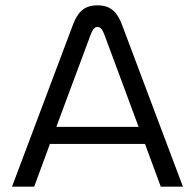

<svg xmlns="http://www.w3.org/2000/svg" viewBox="-20 -699 706 719"><path d="M253 -606 25 0H108L167 -160H523L582 0H665L437 -606C420 -651 397 -679 345 -679C293 -679 270 -651 253 -606ZM191 -224 319 -568C328 -592 336 -598 345 -598C355 -598 363 -591 371 -569L499 -224Z"/></svg>

Font: LT Wave Text Light
Style: Regular
Weight: 300
Designer: Daniel Lyons
Version: Version 2.5 (Glyphs App)